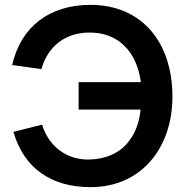

<svg xmlns="http://www.w3.org/2000/svg" viewBox="-20 -755 760 790"><path d="M352.5 15C564.5 15 690.5 -150 689.5 -360C688.5 -583.5 561.5 -735 352.5 -735C183 -735 66 -645 30 -487.5L150.5 -470.5C175.5 -562 246.5 -620 345 -621C469.5 -623 543.5 -539 559.5 -417H303.5V-304H558.5C553.5 -257 540.5 -213 511 -175C473.5 -123.5 411 -99.5 345 -98.5C250 -97.5 179.5 -156.5 153 -242L35 -212.5C79 -61.5 192 15 352.5 15Z"/></svg>

Font: Manrope
Style: Bold
Weight: 700
Designer: Mikhail Sharanda
Foundry: Mikhail Sharanda
Version: Version 4.505;FEAKit 1.0